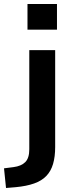

<svg xmlns="http://www.w3.org/2000/svg" viewBox="-75 -744 362 957"><path d="M62 -596V-724H209V-596ZM-45 193 -55 95 -8 89Q31 84 51 64Q71 44 71 0V-494H200V-11Q200 37 189.5 73Q179 109 156 133Q133 157 95 170.5Q57 184 3 189Z"/></svg>

Font: Nunito Sans 10pt
Style: Bold
Weight: 700
Designer: Vernon Adams
Foundry: Vernon Adams
Version: Version 3.101;gftools[0.9.27]